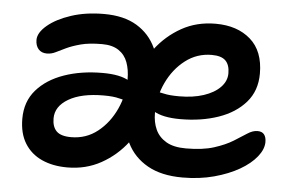

<svg xmlns="http://www.w3.org/2000/svg" viewBox="-42 -567 981 636"><g transform="rotate(5 448.0 -248.5)"><path d="M585 10Q515 10 469 -16Q423 -42 400.5 -87.5Q378 -133 378 -192Q378 -247 397.5 -302.5Q417 -358 452.5 -404.5Q488 -451 538 -479Q588 -507 651 -507Q723 -507 767 -468.5Q811 -430 811 -355Q811 -298 777.5 -259.5Q744 -221 687.5 -201.5Q631 -182 561 -182Q502 -182 472 -200.5Q442 -219 442 -240Q442 -253 448.5 -259.5Q455 -266 469 -266Q482 -266 500 -261.5Q518 -257 551 -257Q597 -257 632 -268.5Q667 -280 687 -300.5Q707 -321 707 -347Q707 -375 693 -389Q679 -403 647 -403Q598 -403 559.5 -373.5Q521 -344 498.5 -296.5Q476 -249 476 -195Q476 -164 487 -140Q498 -116 522.5 -101.5Q547 -87 588 -87Q644 -87 681.5 -99Q719 -111 744 -126.5Q769 -142 786.5 -153.5Q804 -165 820 -165Q835 -165 842 -156Q849 -147 849 -131Q849 -107 829 -82Q809 -57 773.5 -36.5Q738 -16 690 -3Q642 10 585 10ZM202 10Q154 10 117.5 -6.5Q81 -23 60.5 -56Q40 -89 40 -138Q40 -195 73.5 -233.5Q107 -272 164 -292Q221 -312 292 -312Q351 -312 380.5 -294Q410 -276 410 -256Q410 -242 404 -235Q398 -228 383 -228Q371 -228 353 -233Q335 -238 302 -238Q228 -238 185.5 -213Q143 -188 143 -148Q143 -120 157.5 -105.5Q172 -91 206 -91Q256 -91 294 -121Q332 -151 354 -199Q376 -247 376 -299Q376 -330 367 -354.5Q358 -379 337 -393Q316 -407 282 -407Q239 -407 211 -399.5Q183 -392 164 -383Q145 -374 131 -367Q117 -360 102 -360Q84 -360 74 -371.5Q64 -383 64 -402Q64 -426 93 -450.5Q122 -475 170.5 -491Q219 -507 280 -507Q346 -507 389 -481Q432 -455 453 -409.5Q474 -364 474 -305Q474 -250 455 -194.5Q436 -139 400.5 -92.5Q365 -46 314.5 -18Q264 10 202 10Z"/></g></svg>

Font: Shantell Sans Medium
Style: Regular
Weight: 500
Designer: Stephen Nixon, Anya Danilova, Shantell Martin
Foundry: Arrow Type
Version: Version 1.011;[c5ecc13dd]